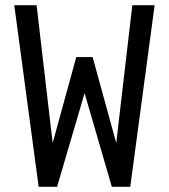

<svg xmlns="http://www.w3.org/2000/svg" viewBox="-20 -720 650 740"><path d="M490 -700 428 -169 337 -500H306V-499L305 -500H274L183 -169L121 -700H35L129 0H200L306 -361L411 0H482L576 -700Z"/></svg>

Font: Necto Mono
Style: Regular
Weight: 400
Designer: Marco Condello
Foundry: Collletttivo
Version: Version 1.300;Glyphs 3.2 (3217)